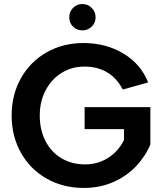

<svg xmlns="http://www.w3.org/2000/svg" viewBox="-20 -919 801 946"><path d="M37.4 -350Q37.4 -452.5 83.4 -534Q129.3 -615.5 210.1 -661.3Q290.8 -707 391.4 -707Q502 -707 588 -655.2Q674 -603.5 710 -512.9L584.9 -477.9Q555.5 -534.7 507.4 -562.9Q459.3 -591 395.9 -591Q334 -591 283.9 -560.1Q233.8 -529.1 204.8 -474Q175.9 -418.8 175.9 -350Q175.9 -278.6 204.3 -223.7Q232.8 -168.8 283.4 -138.9Q334.1 -109 399 -109Q441.9 -109 479 -123.9Q516.2 -138.9 544.8 -166Q573.5 -193.2 591 -229.6V-282.7H396.9V-391.1H720.9V-207.3Q695.9 -147.9 649.7 -99.2Q603.4 -50.5 537.4 -21.7Q471.4 7 392.4 7Q291.4 7 210.6 -38.5Q129.8 -84 83.6 -165.5Q37.4 -247 37.4 -350ZM321.2 -833.7Q321.2 -861.1 340 -880.2Q358.8 -899.2 385.1 -899.2Q412.7 -899.2 431.8 -880.2Q451 -861.1 451 -833.7Q451 -806.4 431.9 -787.9Q412.9 -769.4 385.5 -769.4Q358.1 -769.4 339.7 -787.9Q321.2 -806.4 321.2 -833.7Z"/></svg>

Font: AF Albert Sans Medium
Style: Regular
Weight: 500
Designer: Andreas Rasmussen
Foundry: a.Foundry
Version: Version 1.300;Glyphs 3.2 (3231)